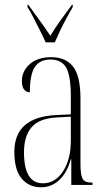

<svg xmlns="http://www.w3.org/2000/svg" viewBox="-20 -786 451 816"><path d="M154 10Q104 10 72.5 -26.5Q41 -63 41 -141Q41 -288 218 -297L281 -300V-376Q281 -465 261 -499Q241 -533 194 -533Q150 -533 128.5 -502Q107 -471 107 -394Q92 -394 82.5 -405.5Q73 -417 73 -441Q73 -484 106.5 -513.5Q140 -543 198 -543Q259 -543 290.5 -503Q322 -463 322 -367V-92Q322 -56 326.5 -38.5Q331 -21 341.5 -15.5Q352 -10 371 -10H373V0H283V-109H281Q265 -52 232 -21Q199 10 154 10ZM162 -7Q215 -7 248 -58Q281 -109 281 -188V-290L223 -287Q146 -283 114 -245Q82 -207 82 -139Q82 -7 162 -7ZM174 -606Q164 -629 150 -656.5Q136 -684 122.5 -710.5Q109 -737 97 -756V-766H100Q126 -730 149 -698.5Q172 -667 194 -634Q214 -667 236.5 -698.5Q259 -730 286 -766H289V-756Q278 -737 263.5 -710.5Q249 -684 236 -656.5Q223 -629 213 -606Z"/></svg>

Font: Noto Serif Display ExtraCondensed ExtraLight
Style: Regular
Weight: 200
Width: 2
Designer: Monotype Design Team
Foundry: Monotype Imaging Inc.
Version: Version 2.009